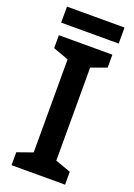

<svg xmlns="http://www.w3.org/2000/svg" viewBox="-163 -929 692 991"><g transform="rotate(20 183.0 -433.5)"><path d="M341 -867H25V-779H341ZM330 0V-71L245 -101V-612L330 -643V-714H36V-643L121 -612V-101L36 -71V0Z"/></g></svg>

Font: Noto Sans Kayah Li SemiBold
Style: Regular
Weight: 600
Designer: Monotype Design Team, Sérgio Martins
Foundry: Monotype Imaging Inc.
Version: Version 2.002